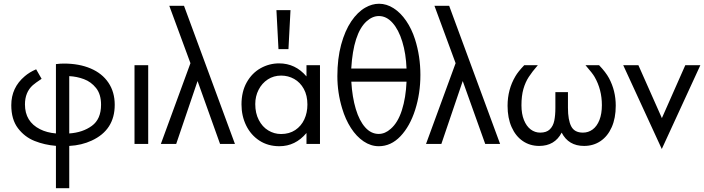

<svg xmlns="http://www.w3.org/2000/svg" viewBox="-20 -760 3720 1014"><path d="M39.6 -204.6Q39.6 -297.4 110.8 -357.4Q135.7 -378.9 170.9 -394L199.7 -343.8Q166.5 -321.8 153.3 -310.1Q111.8 -272.9 111.8 -208.5Q111.8 -117.7 191.4 -77.6Q226.6 -59.6 275.4 -55.2V-421.4Q297.4 -424.3 317.4 -424.3Q397.9 -424.3 458.7 -398.4Q519.5 -372.6 552.7 -323.2Q585.9 -273.9 585.9 -206.5Q585.9 -73.7 464.4 -17.6Q411.1 7.3 345.7 10.7V233.9H275.4V10.3Q215.3 5.4 162.6 -15.6Q109.9 -36.6 74.7 -83Q39.6 -129.4 39.6 -204.6ZM345.7 -357.9V-55.2Q417 -60.1 465.3 -95.5Q513.7 -130.9 513.7 -207Q513.7 -262.2 487.3 -295.2Q460.9 -328.1 423.3 -342Q385.7 -356 345.7 -357.9Z M690.4 -415.5H762.7V0H690.4Z M829.6 0 985.8 -426.3 874 -729.5H951.7L1220.7 0H1142.1L1023.4 -332L910.6 0Z M1255.4 -208.5Q1255.4 -275.9 1283 -325Q1310.5 -374 1356.2 -399.7Q1401.9 -425.3 1454.1 -425.3Q1540 -425.3 1598.6 -356.4V-415.5H1669.9V0H1598.6V-57.6Q1540 12.2 1455.6 12.2Q1395.5 12.2 1350.1 -17.3Q1304.7 -46.9 1280 -97.4Q1255.4 -147.9 1255.4 -208.5ZM1346.7 -126.5Q1365.2 -90.3 1396.5 -71.3Q1427.7 -52.2 1464.4 -52.2Q1507.8 -52.2 1539.3 -73.2Q1570.8 -94.2 1587.2 -129.6Q1603.5 -165 1603.5 -208Q1603.5 -255.9 1584.5 -290.5Q1565.4 -325.2 1533.7 -343Q1502 -360.8 1464.8 -360.8Q1425.3 -360.8 1394.3 -340.6Q1363.3 -320.3 1345.7 -285.9Q1328.1 -251.5 1328.1 -210.4Q1328.1 -162.1 1346.7 -126.5ZM1439.9 -706.5H1514.2L1503.4 -500.5H1450.7Z M1761.7 -357.9Q1761.7 -450.2 1781.7 -524.2Q1801.8 -598.1 1835.2 -647.5Q1868.7 -696.8 1909.2 -719.7Q1944.8 -740.2 1981.9 -740.2Q2021.5 -740.2 2058.6 -716.6Q2095.7 -692.9 2125 -650.1Q2154.3 -607.4 2171.9 -552.2Q2200.2 -462.9 2200.2 -364.3Q2200.2 -266.6 2172.6 -179.9Q2145 -93.3 2095 -40.5Q2044.9 12.2 1980.5 12.2Q1938.5 12.2 1900.4 -13.4Q1862.3 -39.1 1833.3 -84.2Q1804.2 -129.4 1787.1 -187Q1761.7 -270.5 1761.7 -357.9ZM1835 -397.9H2127Q2124 -476.6 2104.7 -539.8Q2085.4 -603 2053.2 -639.2Q2021 -675.3 1981 -675.3Q1946.8 -675.3 1915.5 -647Q1846.2 -583.5 1835 -397.9ZM1835.4 -328.6Q1840.3 -246.6 1859.1 -184.1Q1877.9 -121.6 1908.9 -87.2Q1939.9 -52.7 1980 -52.7Q2013.7 -52.7 2043.5 -79.6Q2081.5 -112.3 2102.5 -178.2Q2123.5 -244.1 2127 -328.6Z M2230 0 2386.2 -426.3 2274.4 -729.5H2352.1L2621.1 0H2542.5L2423.8 -332L2311 0Z M2702.1 -357.4Q2715.8 -381.3 2748.5 -415.5H2820.3Q2790.5 -381.3 2772.5 -353.5Q2754.4 -325.7 2744.1 -289.6Q2733.9 -253.4 2733.9 -204.1Q2733.9 -158.7 2747.1 -126Q2760.3 -93.3 2782.7 -76.4Q2805.2 -59.6 2833 -59.6Q2866.2 -59.6 2883.8 -76.9Q2901.4 -94.2 2907.2 -122.3Q2913.1 -150.4 2913.1 -190.9V-273.4H2979.5V-190.9Q2979.5 -126.5 2996.6 -93Q3013.7 -59.6 3058.6 -59.6Q3087.4 -59.6 3110.1 -76.4Q3132.8 -93.3 3145.8 -126.2Q3158.7 -159.2 3158.7 -204.6Q3158.7 -287.1 3120.1 -354Q3109.9 -372.1 3072.3 -415.5H3144Q3179.2 -378.9 3196.3 -347.2Q3231.9 -280.8 3231.9 -201.7Q3231.9 -136.2 3210.7 -88.4Q3189.5 -40.5 3151.6 -14.9Q3113.8 10.7 3064.5 10.7Q2982.4 10.7 2946.3 -59.6Q2909.7 10.7 2827.6 10.7Q2778.8 10.7 2741 -15.1Q2703.1 -41 2681.9 -88.9Q2660.6 -136.7 2660.6 -201.2Q2660.6 -287.6 2702.1 -357.4Z M3271.5 -415.5H3351.6L3475.6 -136.2L3599.1 -415.5H3678.7L3475.1 26.9Z"/></svg>

Font: NMS Futura Pro Book
Style: Regular
Weight: 400
Designer: Blend3rman
Version: Version 0.1